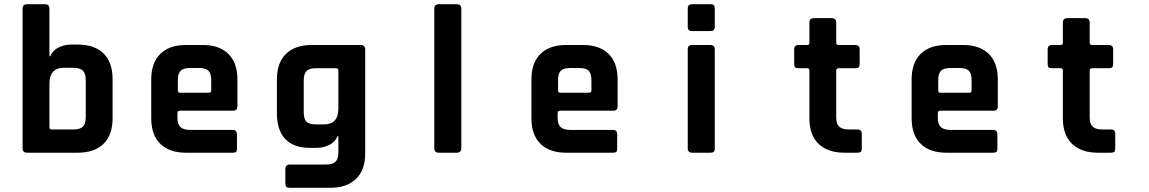

<svg xmlns="http://www.w3.org/2000/svg" viewBox="-20 -723 5440 909"><path d="M225 -110H327Q359 -110 372.5 -123.5Q386 -137 386 -169V-343Q386 -375 372.5 -388.5Q359 -402 327 -402H283Q214 -402 214 -326V-121Q214 -110 225 -110ZM87 -21V-682Q87 -703 108 -703H193Q214 -703 214 -682V-457H218Q229 -484 257 -498Q285 -512 316 -512H348Q427 -512 470 -470Q513 -428 513 -349V-163Q513 -84 470 -42Q427 0 348 0H108Q87 0 87 -21Z M1082 0H860Q782 0 739 -42Q696 -84 696 -163V-347Q696 -426 739 -468Q782 -510 860 -510H940Q1018 -510 1061 -468Q1104 -426 1104 -347V-220Q1104 -199 1084 -199H832Q820 -199 820 -188V-166Q820 -135 834 -121.5Q848 -108 880 -108H1082Q1102 -108 1102 -86V-20Q1102 -9 1098 -4.5Q1094 0 1082 0ZM832 -284H968Q980 -284 980 -295V-343Q980 -375 967 -388Q954 -401 922 -401H880Q848 -401 835 -388Q822 -375 822 -343V-295Q822 -284 832 -284Z M1480 -23H1447Q1370 -23 1330.5 -65Q1291 -107 1291 -186V-347Q1291 -426 1334 -468Q1377 -510 1456 -510H1687Q1709 -510 1709 -489V4Q1709 82 1665.5 124Q1622 166 1544 166H1352Q1340 166 1335.5 161.5Q1331 157 1331 146V77Q1331 56 1352 56H1523Q1555 56 1568.5 42.5Q1582 29 1582 -2V-78H1578Q1567 -51 1539 -37Q1511 -23 1480 -23ZM1582 -209V-389Q1582 -400 1570 -400H1476Q1444 -400 1431 -386.5Q1418 -373 1418 -341V-192Q1418 -160 1431 -147Q1444 -134 1476 -134H1513Q1582 -134 1582 -209Z M2142 0H2058Q2036 0 2036 -21V-682Q2036 -703 2058 -703H2142Q2164 -703 2164 -682V-21Q2164 0 2142 0Z M2882 0H2660Q2582 0 2539 -42Q2496 -84 2496 -163V-347Q2496 -426 2539 -468Q2582 -510 2660 -510H2740Q2818 -510 2861 -468Q2904 -426 2904 -347V-220Q2904 -199 2884 -199H2632Q2620 -199 2620 -188V-166Q2620 -135 2634 -121.5Q2648 -108 2680 -108H2882Q2902 -108 2902 -86V-20Q2902 -9 2898 -4.5Q2894 0 2882 0ZM2632 -284H2768Q2780 -284 2780 -295V-343Q2780 -375 2767 -388Q2754 -401 2722 -401H2680Q2648 -401 2635 -388Q2622 -375 2622 -343V-295Q2622 -284 2632 -284Z M3236 -596V-683Q3236 -703 3256 -703H3344Q3364 -703 3364 -684V-596Q3364 -576 3344 -576H3256Q3236 -576 3236 -596ZM3236 -21V-489Q3236 -510 3256 -510H3342Q3364 -510 3364 -489V-21Q3364 -8 3359 -4Q3354 0 3344 0H3258Q3236 0 3236 -21Z M3801 -400H3761Q3749 -400 3744.5 -404Q3740 -408 3740 -420V-489Q3740 -510 3761 -510H3801Q3812 -510 3812 -521V-616Q3812 -637 3834 -637H3918Q3939 -637 3939 -616V-521Q3939 -510 3951 -510H4029Q4050 -510 4050 -489V-420Q4050 -409 4045.5 -404.5Q4041 -400 4029 -400H3951Q3939 -400 3939 -389V-168Q3939 -137 3953 -123.5Q3967 -110 3999 -110H4039Q4060 -110 4060 -89V-20Q4060 -9 4055.5 -4.5Q4051 0 4039 0H3978Q3899 0 3855.5 -42Q3812 -84 3812 -162V-389Q3812 -400 3801 -400Z M4682 0H4460Q4382 0 4339 -42Q4296 -84 4296 -163V-347Q4296 -426 4339 -468Q4382 -510 4460 -510H4540Q4618 -510 4661 -468Q4704 -426 4704 -347V-220Q4704 -199 4684 -199H4432Q4420 -199 4420 -188V-166Q4420 -135 4434 -121.5Q4448 -108 4480 -108H4682Q4702 -108 4702 -86V-20Q4702 -9 4698 -4.5Q4694 0 4682 0ZM4432 -284H4568Q4580 -284 4580 -295V-343Q4580 -375 4567 -388Q4554 -401 4522 -401H4480Q4448 -401 4435 -388Q4422 -375 4422 -343V-295Q4422 -284 4432 -284Z M5001 -400H4961Q4949 -400 4944.5 -404Q4940 -408 4940 -420V-489Q4940 -510 4961 -510H5001Q5012 -510 5012 -521V-616Q5012 -637 5034 -637H5118Q5139 -637 5139 -616V-521Q5139 -510 5151 -510H5229Q5250 -510 5250 -489V-420Q5250 -409 5245.5 -404.5Q5241 -400 5229 -400H5151Q5139 -400 5139 -389V-168Q5139 -137 5153 -123.5Q5167 -110 5199 -110H5239Q5260 -110 5260 -89V-20Q5260 -9 5255.5 -4.5Q5251 0 5239 0H5178Q5099 0 5055.5 -42Q5012 -84 5012 -162V-389Q5012 -400 5001 -400Z"/></svg>

Font: RajdhaniMono
Style: Bold
Weight: 700
Monospace: yes
Designer: Satya Rajpurohit, Jyotish Sonowal
Foundry: Indian Type Foundry
Version: Version 1.201;PS 1.0;hotconv 1.0.78;makeotf.lib2.5.61930; tt